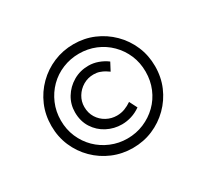

<svg xmlns="http://www.w3.org/2000/svg" viewBox="-146 -939 1265 1177"><g transform="rotate(-30 487.0 -350.0)"><path d="M487 17Q412 17 345.5 -11Q279 -39 228 -89.5Q177 -140 148.5 -206.5Q120 -273 120 -350Q120 -427 148.5 -493.5Q177 -560 228 -610.5Q279 -661 345.5 -689Q412 -717 487 -717Q563 -717 629 -689Q695 -661 746 -610.5Q797 -560 825.5 -493.5Q854 -427 854 -350Q854 -273 825.5 -206.5Q797 -140 746 -89.5Q695 -39 629 -11Q563 17 487 17ZM501 -142Q445 -142 396 -167.5Q347 -193 317 -240Q287 -287 287 -350Q287 -406 315.5 -453Q344 -500 392.5 -528.5Q441 -557 501 -557Q535 -557 568.5 -545Q602 -533 630 -512L601 -457Q592 -464 577 -473Q562 -482 543 -488.5Q524 -495 501 -495Q460 -495 426.5 -475Q393 -455 373 -422Q353 -389 353 -350Q353 -307 373.5 -274Q394 -241 428 -222.5Q462 -204 501 -204Q531 -204 557 -214Q583 -224 606 -240L634 -185Q603 -163 569 -152.5Q535 -142 501 -142ZM487 -50Q549 -50 603.5 -73Q658 -96 699.5 -136.5Q741 -177 764 -232Q787 -287 787 -350Q787 -414 764 -468Q741 -522 699.5 -563.5Q658 -605 603.5 -627.5Q549 -650 487 -650Q426 -650 371 -627.5Q316 -605 275 -564Q234 -523 210.5 -468Q187 -413 187 -350Q187 -286 210.5 -231.5Q234 -177 275 -136.5Q316 -96 371 -73Q426 -50 487 -50Z"/></g></svg>

Font: Lexend Zetta Light
Style: Regular
Weight: 300
Designer: Bonnie Shaver-Troup, Thomas Jockin
Foundry: Lexend
Version: Version 1.007